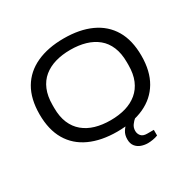

<svg xmlns="http://www.w3.org/2000/svg" viewBox="-186 -893 1278 1267"><g transform="rotate(-30 453.0 -259.5)"><path d="M453 12Q333 12 245.5 -28Q158 -68 111.5 -147Q65 -226 65 -343Q65 -461 111.5 -539.5Q158 -618 245.5 -658Q333 -698 453 -698Q574 -698 661 -658Q748 -618 794.5 -539.5Q841 -461 841 -343Q841 -226 794.5 -147Q748 -68 661 -28Q574 12 453 12ZM453 -75Q516 -75 567.5 -90Q619 -105 657 -136.5Q695 -168 715.5 -216.5Q736 -265 736 -332V-354Q736 -421 715.5 -470Q695 -519 657 -550Q619 -581 567.5 -596Q516 -611 453 -611Q390 -611 338.5 -596Q287 -581 249 -550Q211 -519 190.5 -470Q170 -421 170 -354V-332Q170 -265 190.5 -216.5Q211 -168 249 -136.5Q287 -105 338.5 -90Q390 -75 453 -75ZM590 179Q565 179 540.5 170.5Q516 162 500 142Q484 122 484 89Q484 55 499.5 31Q515 7 538 -12H599V-7Q585 4 571 23Q557 42 557 67Q557 89 571 105.5Q585 122 616 122H667V165Q650 172 628.5 175.5Q607 179 590 179Z"/></g></svg>

Font: Archivo SemiExpanded
Style: Regular
Weight: 400
Width: 6
Designer: Hector Gatti
Foundry: Omnibus-Type
Version: Version 2.001